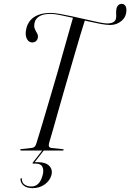

<svg xmlns="http://www.w3.org/2000/svg" viewBox="-20 -780 675 995"><path d="M243 -713Q261.5 -713 292.5 -707.5Q323.5 -702 360.2 -694Q397 -686 432 -677.8Q467 -669.5 494.5 -664Q522 -658.5 534.5 -658.5Q555 -658.5 566.2 -664.5Q577.5 -670.5 581 -683.5Q583 -693 582 -705.8Q581 -718.5 583 -732Q585.5 -745.5 592.8 -752.8Q600 -760 611 -760Q621.5 -760 628.5 -751.5Q635.5 -743 635 -726.5Q634.5 -692.5 609.5 -671.5Q584.5 -650.5 551 -650.5Q532 -650.5 500.5 -656.2Q469 -662 432 -670.5Q395 -679 358.2 -687.5Q321.5 -696 291 -702Q260.5 -708 242 -708Q203.5 -708 183.5 -695.2Q163.5 -682.5 159.5 -663Q155 -643.5 160 -631.2Q165 -619 171.2 -609Q177.5 -599 176.5 -587.5Q175.5 -575.5 167.2 -567.5Q159 -559.5 145 -560Q127.5 -561 118.2 -581Q109 -601 116.5 -632Q122 -656.5 137.5 -674.8Q153 -693 179.2 -703Q205.5 -713 243 -713ZM234.5 -39Q231 -26 234.5 -20Q238 -14 248 -13L305 -7Q310.5 -6.5 310 -3.5Q310 -2 309 -1Q308 0 305 0H90Q88 0 86.5 -0.8Q85 -1.5 85 -3.5Q85 -6 86.8 -6.8Q88.5 -7.5 91 -7.5L145 -13.5Q154.5 -14.5 159.8 -20Q165 -25.5 168.5 -37Q178.5 -69.5 191.5 -112Q204.5 -154.5 218.8 -203.5Q233 -252.5 248.8 -305.2Q264.5 -358 279.8 -411.2Q295 -464.5 309.2 -515.2Q323.5 -566 336.2 -610.8Q349 -655.5 359 -691L421 -678.5Q409.5 -642.5 396 -597.5Q382.5 -552.5 368 -502.5Q353.5 -452.5 338.2 -400Q323 -347.5 308 -296Q293 -244.5 279.8 -197Q266.5 -149.5 255 -109.2Q243.5 -69 234.5 -39ZM199 -0.5H207L157.5 63.5L156.5 60.5Q162 60.5 166 60.5Q170 60.5 177 60.5Q217 60.5 235.2 79.5Q253.5 98.5 247 126Q239 156 212 175.5Q185 195 149 195Q119.5 195 103 181.8Q86.5 168.5 86 148.5Q86 146 86.8 145Q87.5 144 89.5 143.5Q91 142.5 91.8 143.5Q92.5 144.5 93 147Q93.5 167.5 108 177Q122.5 186.5 142 186.5Q186 186.5 201 127.5Q208 101.5 199.8 84.8Q191.5 68 166.5 68H152Q149 68 148.8 66Q148.5 64 151 61Z"/></svg>

Font: Fraunces 120pt Light
Style: Italic
Weight: 300
Italic angle: -16°
Version: Version 1.000;[b76b70a41]